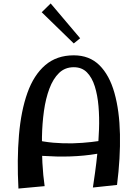

<svg xmlns="http://www.w3.org/2000/svg" viewBox="-20 -1087 800 1114"><path d="M519 1Q524 -32 531.5 -85.5Q539 -139 545.5 -204Q552 -269 554.5 -337.5Q557 -406 551.5 -470.5Q546 -535 530 -586Q514 -637 484.5 -667Q455 -697 408 -697Q357 -697 322.5 -663.5Q288 -630 266.5 -572.5Q245 -515 235 -443Q225 -371 223.5 -293.5Q222 -216 226 -142Q230 -68 239 -7L87 7Q78 -161 90 -302.5Q102 -444 139 -548Q176 -652 242.5 -709Q309 -766 408 -766Q499 -766 557 -708.5Q615 -651 644 -548Q673 -445 676 -308.5Q679 -172 659 -14ZM137 -190 171 -279Q231 -264 289.5 -259Q348 -254 403 -255.5Q458 -257 509.5 -263Q561 -269 606 -277L616 -210Q544 -192 466.5 -184.5Q389 -177 306.5 -179Q224 -181 137 -190ZM408 -835 222 -1016 274 -1067 445 -865Z"/></svg>

Font: Marhey Light
Style: Regular
Weight: 400
Version: Version 1.000